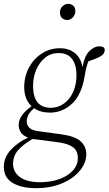

<svg xmlns="http://www.w3.org/2000/svg" viewBox="-39 -736 565 999"><path d="M227 -175Q265 -176 295 -198Q325 -220 342 -258.5Q359 -297 359 -345Q359 -398 336 -429Q313 -460 266 -460Q226 -460 196 -436Q166 -412 149.5 -373Q133 -334 133 -288Q133 -175 227 -175ZM87 -282Q87 -339 112 -385Q137 -431 179 -458Q221 -485 273 -485Q320 -485 351.5 -459Q383 -433 390 -386Q401 -446 426.5 -470.5Q452 -495 477 -495Q490 -495 500 -490Q506 -484 506 -476Q506 -456 485 -443.5Q464 -431 421 -417Q415 -402 410.5 -384.5Q406 -367 402 -343Q386 -243 336 -196.5Q286 -150 221 -150Q172 -150 138 -173Q113 -150 106.5 -134Q100 -118 100 -104Q100 -86 112.5 -72.5Q125 -59 156 -54L274 -38Q351 -28 380.5 -1Q410 26 410 66Q410 111 377 151.5Q344 192 285 217.5Q226 243 148 243Q72 243 26.5 215.5Q-19 188 -19 132Q-19 82 18.5 42.5Q56 3 107 -20Q78 -31 68 -49.5Q58 -68 58 -85Q58 -136 125 -183Q107 -200 97 -225Q87 -250 87 -282ZM29 116Q29 160 65.5 186Q102 212 169 212Q225 212 269.5 196Q314 180 340 151.5Q366 123 366 86Q366 64 357 47.5Q348 31 322.5 19.5Q297 8 247 2L138 -12Q137 -12 135 -12.5Q133 -13 131 -13Q82 15 55.5 45Q29 75 29 116ZM311 -632Q295 -632 284 -642Q273 -652 273 -671Q273 -691 286.5 -703.5Q300 -716 315 -716Q332 -716 342.5 -706Q353 -696 353 -679Q353 -659 340 -645.5Q327 -632 311 -632Z"/></svg>

Font: Source Serif Pro Light
Style: Italic
Weight: 300
Italic angle: -12°
Designer: Frank Grießhammer
Foundry: Adobe Systems Incorporated
Version: Version 3.001;hotconv 1.0.111;makeotfexe 2.5.65597